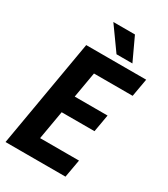

<svg xmlns="http://www.w3.org/2000/svg" viewBox="-218 -1001 959 1098"><g transform="rotate(30 261.5 -451.5)"><path d="M421.9 -118.2 400.9 0H101.1L121.1 -118.2ZM267.6 -710.9 144.5 0H4.9L127.4 -710.9ZM434.6 -422.9 414.6 -308.1H154.3L173.8 -422.9ZM523.4 -710.9 502.4 -592.3H203.1L224.1 -710.9ZM338.4 -902.8 408.7 -752H303.7L195.8 -902.8Z"/></g></svg>

Font: Roboto Condensed
Style: Bold Italic
Weight: 700
Italic angle: -12°
Designer: Christian Robertson
Foundry: Google
Version: Version 3.0